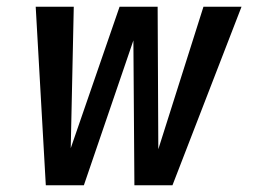

<svg xmlns="http://www.w3.org/2000/svg" viewBox="-20 -550 760 570"><path d="M116 0H229L376 -430L379 0H492L697 -530H584L450 -107L448 -530H335L190 -110L199 -530H86Z"/></svg>

Font: Iosevka Sparkle Semibold
Style: Italic
Weight: 600
Italic angle: -9°
Designer: Belleve Invis
Foundry: Belleve Invis
Version: Version 4.5.0; ttfautohint (v1.8.3)